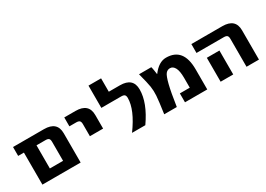

<svg xmlns="http://www.w3.org/2000/svg" viewBox="-4 -1402 2930 2113"><g transform="rotate(-30 1461.0 -345.0)"><path d="M437 -354Q437 -384 425 -395.5Q413 -407 383 -407H269V-113H437ZM269 0H109V-407H36V-520H429Q595 -520 595 -372V0Z M687 -407V-520H830Q996 -520 996 -372V-200H828V-354Q828 -384 815.5 -395.5Q803 -407 773 -407Z M1248 0Q1400 -208 1400 -356Q1400 -384 1388 -395.5Q1376 -407 1346 -407H1093V-690H1253V-520H1394Q1560 -520 1560 -372Q1560 -204 1417 0Z M1810 -423H1812Q1892 -530 1984 -530Q2204 -530 2204 -255V0H1921V-113H2047V-238Q2047 -325 2024.5 -366.5Q2002 -408 1965 -408Q1931 -408 1909.5 -381Q1888 -354 1865.5 -264.5Q1843 -175 1817 0H1657Q1680 -160 1684 -221Q1688 -282 1679.5 -337.5Q1671 -393 1637 -520H1793Q1797 -509 1803 -472.5Q1809 -436 1810 -423Z M2534 -304V-160V0H2374V-160V-304ZM2302 -407V-520H2695Q2861 -520 2861 -372V0H2703V-354Q2703 -384 2691 -395.5Q2679 -407 2649 -407Z"/></g></svg>

Font: Mplus 1p ExtraBold
Style: Regular
Weight: 800
Version: Version 1.061